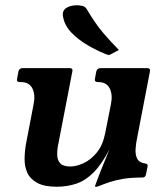

<svg xmlns="http://www.w3.org/2000/svg" viewBox="-20 -699 620 730"><path d="M196 11Q149 11 122 -3.5Q95 -18 84 -42Q73 -66 73.5 -96.5Q74 -127 80 -158L108 -304Q115 -339 103 -363Q91 -387 59 -387H55Q42 -387 45 -400L50 -427Q53 -440 66 -440H245Q258 -440 255 -427L202 -153Q197 -130 197.5 -110Q198 -90 209 -78Q220 -66 248 -66Q270 -66 297.5 -78.5Q325 -91 348 -119Q371 -147 380 -193L402 -304Q409 -339 397 -363Q385 -387 353 -387H352Q338 -387 341 -400L346 -427Q349 -440 363 -440H539Q553 -440 550 -427L502 -178Q497 -155 495.5 -132.5Q494 -110 502 -95Q510 -80 534 -77Q543 -76 541 -65L535 -36Q533 -24 521 -24Q478 -24 448.5 -19Q419 -14 396.5 -6.5Q374 1 352 10Q350 11 345 11H343Q341 11 341 9Q342 7 346 -5Q350 -17 362 -47Q374 -77 396 -131Q367 -75 336.5 -44Q306 -13 271 -1Q236 11 196 11ZM432 -509 402 -493Q397 -490 394 -490Q390 -490 386 -492Q382 -494 378 -495Q348 -507 313.5 -527Q279 -547 252.5 -574Q226 -601 220 -634Q215 -657 231 -668Q247 -679 272 -679Q281 -679 291.5 -677Q302 -675 308 -667Q325 -639 340 -616.5Q355 -594 376 -569.5Q397 -545 432 -509Z"/></svg>

Font: Young Serif Light
Style: Italic
Weight: 300
Italic angle: -10.979°
Designer: Bastien Sozeau
Foundry: NBR — Bastien Sozeau
Version: Version 5.001